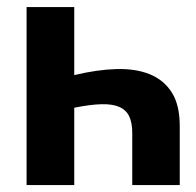

<svg xmlns="http://www.w3.org/2000/svg" viewBox="-20 -536 568 556"><path d="M57 -515.5H195V-318.5Q261.5 -334.5 317.5 -336Q373.5 -337.5 414.2 -320.8Q455 -304 477.8 -267.8Q500.5 -231.5 500.5 -171.5V0H363V-151Q363 -180.5 354.2 -199Q345.5 -217.5 325.8 -226.2Q306 -235 274 -234.2Q242 -233.5 195 -224V0H57Z"/></svg>

Font: Lato Heavy
Style: Regular
Weight: 800
Designer: Lukasz Dziedzic
Foundry: tyPoland Lukasz Dziedzic
Version: Version 2.007; 2014-02-27